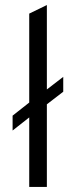

<svg xmlns="http://www.w3.org/2000/svg" viewBox="-20 -742 301 762"><path d="M96 0V-276L30 -224V-283L96 -335V-688L166 -722V-387L231 -437V-378L166 -328V0Z"/></svg>

Font: Overpass Light
Style: Regular
Weight: 300
Designer: Delve Withrington, Thomas Jockin
Foundry: Delve Fonts
Version: Version 3.000;DELV;Overpass